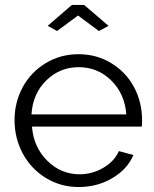

<svg xmlns="http://www.w3.org/2000/svg" viewBox="-20 -750 627 780"><path d="M173.8 -645 272 -730H321.8L420.9 -645L381.8 -624L296.9 -687L211.9 -624ZM299.8 9.8Q226.1 9.8 165.8 -27.3Q105.5 -64.5 72.3 -126.7Q39.1 -189 39.1 -262.2Q39.1 -334.5 72.3 -395.8Q105.5 -457 165.5 -493.4Q225.6 -529.8 298.8 -529.8Q373 -529.8 432.9 -492.9Q492.7 -456.1 524.9 -395.3Q557.1 -334.5 557.1 -263.2Q557.1 -240.7 556.2 -235.8H109.9Q116.2 -152.3 171.9 -97.2Q227.5 -42 303.2 -42Q354.5 -42 399.4 -68.1Q444.3 -94.2 462.9 -136.2L522 -120.1Q497.6 -62.5 436.3 -26.4Q375 9.8 299.8 9.8ZM107.9 -285.2H493.2Q486.8 -369.1 431.9 -423.1Q377 -477.1 299.8 -477.1Q222.7 -477.1 167.7 -422.9Q112.8 -368.7 107.9 -285.2Z"/></svg>

Font: Rawline
Style: Regular
Weight: 400
Designer: Matt McInerney, Pablo Impallari, Rodrigo Fuenzalida
Foundry: Matt McInerney, Pablo Impallari, Rodrigo Fuenzalida
Version: Version 4.020;PS 004.020;hotconv 1.0.88;makeotf.lib2.5.64775